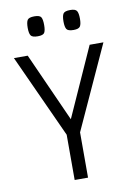

<svg xmlns="http://www.w3.org/2000/svg" viewBox="-90 -862 638 919"><g transform="rotate(-10 229.5 -402.5)"><path d="M218 -264 380 -625H447L262 -220V0H197V-220L12 -625H79L241 -264ZM317 -708Q290 -708 283 -719Q276 -730 276 -756Q276 -783 283 -794Q290 -805 317 -805Q342 -805 349 -794Q356 -783 356 -756Q356 -730 349 -719Q342 -708 317 -708ZM143 -708Q116 -708 109 -719Q102 -730 102 -756Q102 -783 109 -794Q116 -805 143 -805Q169 -805 175.5 -794Q182 -783 182 -756Q182 -730 175.5 -719Q169 -708 143 -708Z"/></g></svg>

Font: Changa ExtraLight
Style: Regular
Weight: 250
Designer: Eduardo Rodriguez Tunni
Foundry: Eduardo Rodriguez Tunni
Version: Version 3.002; ttfautohint (v1.8.2)